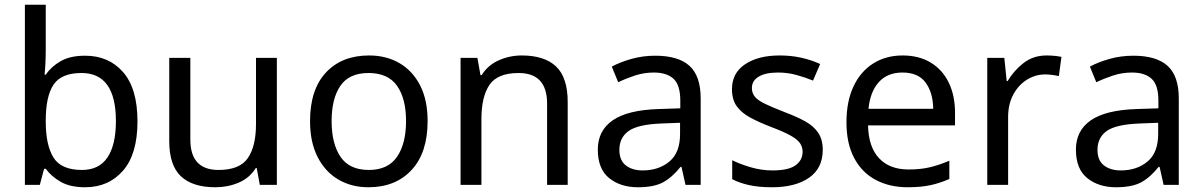

<svg xmlns="http://www.w3.org/2000/svg" viewBox="-20 -780 5074 810"><path d="M173 -575Q173 -541 171.5 -511.5Q170 -482 168 -465H173Q196 -499 236 -522Q276 -545 339 -545Q439 -545 499.5 -475.5Q560 -406 560 -268Q560 -130 499 -60Q438 10 339 10Q276 10 236 -13Q196 -36 173 -68H166L148 0H85V-760H173ZM324 -472Q239 -472 206 -423Q173 -374 173 -271V-267Q173 -168 205.5 -115.5Q238 -63 326 -63Q398 -63 433.5 -116Q469 -169 469 -269Q469 -472 324 -472Z M1148 -536V0H1076L1063 -71H1059Q1033 -29 987 -9.5Q941 10 889 10Q792 10 743 -36.5Q694 -83 694 -185V-536H783V-191Q783 -63 902 -63Q991 -63 1025.5 -113Q1060 -163 1060 -257V-536Z M1784 -269Q1784 -136 1716.5 -63Q1649 10 1534 10Q1463 10 1407.5 -22.5Q1352 -55 1320 -117.5Q1288 -180 1288 -269Q1288 -402 1355 -474Q1422 -546 1537 -546Q1610 -546 1665.5 -513.5Q1721 -481 1752.5 -419.5Q1784 -358 1784 -269ZM1379 -269Q1379 -174 1416.5 -118.5Q1454 -63 1536 -63Q1617 -63 1655 -118.5Q1693 -174 1693 -269Q1693 -364 1655 -418Q1617 -472 1535 -472Q1453 -472 1416 -418Q1379 -364 1379 -269Z M2181 -546Q2277 -546 2326 -499.5Q2375 -453 2375 -349V0H2288V-343Q2288 -472 2168 -472Q2079 -472 2045 -422Q2011 -372 2011 -278V0H1923V-536H1994L2007 -463H2012Q2038 -505 2084 -525.5Q2130 -546 2181 -546Z M2744 -545Q2842 -545 2889 -502Q2936 -459 2936 -365V0H2872L2855 -76H2851Q2816 -32 2777.5 -11Q2739 10 2671 10Q2598 10 2550 -28.5Q2502 -67 2502 -149Q2502 -229 2565 -272.5Q2628 -316 2759 -320L2850 -323V-355Q2850 -422 2821 -448Q2792 -474 2739 -474Q2697 -474 2659 -461.5Q2621 -449 2588 -433L2561 -499Q2596 -518 2644 -531.5Q2692 -545 2744 -545ZM2770 -259Q2670 -255 2631.5 -227Q2593 -199 2593 -148Q2593 -103 2620.5 -82Q2648 -61 2691 -61Q2759 -61 2804 -98.5Q2849 -136 2849 -214V-262Z M3451 -148Q3451 -70 3393 -30Q3335 10 3237 10Q3181 10 3140.5 1Q3100 -8 3069 -24V-104Q3101 -88 3146.5 -74.5Q3192 -61 3239 -61Q3306 -61 3336 -82.5Q3366 -104 3366 -140Q3366 -160 3355 -176Q3344 -192 3315.5 -208Q3287 -224 3234 -244Q3182 -264 3145 -284Q3108 -304 3088 -332Q3068 -360 3068 -404Q3068 -472 3123.5 -509Q3179 -546 3269 -546Q3318 -546 3360.5 -536.5Q3403 -527 3440 -510L3410 -440Q3376 -454 3339 -464Q3302 -474 3263 -474Q3209 -474 3180.5 -456.5Q3152 -439 3152 -409Q3152 -387 3165 -371.5Q3178 -356 3208.5 -341.5Q3239 -327 3290 -307Q3341 -288 3377 -268Q3413 -248 3432 -219.5Q3451 -191 3451 -148Z M3788 -546Q3857 -546 3906.5 -516Q3956 -486 3982.5 -431.5Q4009 -377 4009 -304V-251H3642Q3644 -160 3688.5 -112.5Q3733 -65 3813 -65Q3864 -65 3903.5 -74.5Q3943 -84 3985 -102V-25Q3944 -7 3904 1.5Q3864 10 3809 10Q3733 10 3674.5 -21Q3616 -52 3583.5 -113.5Q3551 -175 3551 -264Q3551 -352 3580.5 -415Q3610 -478 3663.5 -512Q3717 -546 3788 -546ZM3787 -474Q3724 -474 3687.5 -433.5Q3651 -393 3644 -321H3917Q3916 -389 3885 -431.5Q3854 -474 3787 -474Z M4395 -546Q4410 -546 4427.5 -544.5Q4445 -543 4458 -540L4447 -459Q4434 -462 4418.5 -464Q4403 -466 4389 -466Q4348 -466 4312 -443.5Q4276 -421 4254.5 -380.5Q4233 -340 4233 -286V0H4145V-536H4217L4227 -438H4231Q4257 -482 4298 -514Q4339 -546 4395 -546Z M4761 -545Q4859 -545 4906 -502Q4953 -459 4953 -365V0H4889L4872 -76H4868Q4833 -32 4794.5 -11Q4756 10 4688 10Q4615 10 4567 -28.5Q4519 -67 4519 -149Q4519 -229 4582 -272.5Q4645 -316 4776 -320L4867 -323V-355Q4867 -422 4838 -448Q4809 -474 4756 -474Q4714 -474 4676 -461.5Q4638 -449 4605 -433L4578 -499Q4613 -518 4661 -531.5Q4709 -545 4761 -545ZM4787 -259Q4687 -255 4648.5 -227Q4610 -199 4610 -148Q4610 -103 4637.5 -82Q4665 -61 4708 -61Q4776 -61 4821 -98.5Q4866 -136 4866 -214V-262Z"/></svg>

Font: Noto Sans Palmyrene
Style: Regular
Weight: 400
Designer: Monotype Design Team
Foundry: Monotype Imaging Inc.
Version: Version 2.001; ttfautohint (v1.8.4.7-5d5b)